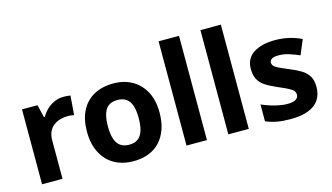

<svg xmlns="http://www.w3.org/2000/svg" viewBox="-87 -1051 2335 1352"><g transform="rotate(-15 1080.0 -375.0)"><path d="M383 -556Q394 -556 409 -555Q424 -554 433 -552L422 -412Q415 -414 401.5 -415.5Q388 -417 378 -417Q349 -417 322 -409.5Q295 -402 273.5 -386Q252 -370 239.5 -343.5Q227 -317 227 -278V0H78V-546H191L213 -454H220Q236 -482 260 -505Q284 -528 315.5 -542Q347 -556 383 -556Z M1008 -274Q1008 -205.6 989.5 -153.1Q970.9 -100.5 936.5 -63.7Q902 -27 853 -8.5Q804 10 742.4 10Q685.2 10 636.6 -8.5Q588 -27 553 -63.5Q518 -100 498.5 -153Q479 -206 479 -274.2Q479 -364.7 511 -427.3Q543.1 -489.9 602.9 -522.9Q662.7 -556 745 -556Q822.4 -556 881.2 -523Q940 -490 974 -427.3Q1008 -364.7 1008 -274ZM631 -273.8Q631 -220 642.5 -183.5Q654 -147 679 -128.5Q704 -110 744 -110Q784 -110 808.5 -128.5Q833 -147 844.5 -183.5Q856 -220 856 -273.6Q856 -328 844.5 -364Q833 -400 808 -418Q783.1 -436 743.3 -436Q684 -436 657.5 -395.5Q631 -355 631 -273.8Z M1280 0H1131V-760H1280Z M1585 0H1436V-760H1585Z M2122 -162Q2122 -107 2096 -68.5Q2070 -30 2018 -10Q1966 10 1889 10Q1832 10 1791 2.5Q1750 -5 1709 -22V-145Q1753 -125 1804 -112Q1855 -99 1894 -99Q1938 -99 1956.5 -112Q1975 -125 1975 -146Q1975 -160 1967.5 -171Q1960 -182 1935 -196Q1910 -210 1857 -232Q1806 -254 1773 -275.5Q1740 -297 1724 -327.5Q1708 -358 1708 -404Q1708 -480 1767 -518Q1826 -556 1924 -556Q1975 -556 2021 -546Q2067 -536 2116 -513L2071 -406Q2031 -423 1995 -434.5Q1959 -446 1922 -446Q1889 -446 1872.5 -437Q1856 -428 1856 -410Q1856 -397 1864.5 -386.5Q1873 -376 1897.5 -364Q1922 -352 1970 -332Q2017 -313 2051 -292.5Q2085 -272 2103.5 -241.5Q2122 -211 2122 -162Z"/></g></svg>

Font: Noto Sans Tamil
Style: Regular
Weight: 400
Designer: Jelle Bosma - Monotype Design Team
Foundry: Monotype Imaging Inc.
Version: Version 2.003